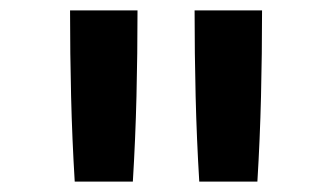

<svg xmlns="http://www.w3.org/2000/svg" viewBox="-20 -792 640 370"><path d="M364 -442Q359 -524 357 -606.5Q355 -689 355 -772H485Q485 -689 483 -606.5Q481 -524 476 -442ZM124 -442Q119 -524 117 -606.5Q115 -689 115 -772H245Q245 -689 243 -606.5Q241 -524 236 -442Z"/></svg>

Font: Iosevka Plex Etoile
Style: Bold
Weight: 700
Designer: Belleve Invis
Foundry: Belleve Invis
Version: Version 25.1.1; ttfautohint (v1.8.4)